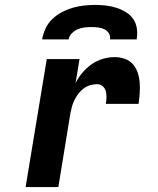

<svg xmlns="http://www.w3.org/2000/svg" viewBox="-20 -760 640 780"><path d="M84 0 170 -520H303L287 -422Q298 -445 315 -465Q332 -485 353 -499.5Q374 -514 398 -521Q422 -528 445 -528Q467 -528 487 -521Q507 -514 520 -499Q533 -484 539.5 -464.5Q546 -445 547.5 -424Q549 -403 547.5 -381.5Q546 -360 543 -338H410Q412 -351 412.5 -364Q413 -377 410 -389Q407 -401 397.5 -409.5Q388 -418 375 -418Q361 -418 347 -414Q333 -410 320.5 -401Q308 -392 299 -380Q290 -368 283 -354.5Q276 -341 272.5 -327.5Q269 -314 266 -300L217 0ZM151 -600Q155 -622 165 -644Q175 -666 193 -683Q211 -700 232 -711Q253 -722 275.5 -728.5Q298 -735 321 -737.5Q344 -740 366 -740Q388 -740 410 -737.5Q432 -735 452.5 -728.5Q473 -722 491 -711Q509 -700 521 -683Q533 -666 536 -644Q539 -622 535 -600H427Q429 -614 422 -625Q415 -636 403.5 -641.5Q392 -647 378.5 -648.5Q365 -650 351 -650Q337 -650 323.5 -648.5Q310 -647 296.5 -641.5Q283 -636 272 -625Q261 -614 259 -600Z"/></svg>

Font: Iosevka XBd Ex Obl
Style: Regular
Weight: 800
Width: 7
Italic angle: -9°
Monospace: yes
Designer: Belleve Invis
Foundry: Belleve Invis
Version: Version 32.5.0; ttfautohint (v1.8.4)